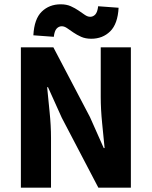

<svg xmlns="http://www.w3.org/2000/svg" viewBox="-20 -872 705 892"><path d="M404 -692Q377 -692 357 -701Q337 -710 321 -721Q305 -732 292 -741Q279 -750 267 -750Q253 -750 243 -739Q233 -728 230 -701L135 -708Q139 -784 174 -818Q209 -852 262 -852Q289 -852 309 -843Q329 -834 345 -823Q361 -812 374 -803Q387 -794 399 -794Q413 -794 423 -805Q433 -816 436 -843L531 -836Q527 -761 492 -726.5Q457 -692 404 -692ZM77 0V-652H228L398 -328L462 -184H466Q461 -236 454.5 -300Q448 -364 448 -422V-652H588V0H437L267 -325L203 -467H199Q204 -413 210.5 -351Q217 -289 217 -231V0Z"/></svg>

Font: TypoPRO Source Sans Pro
Style: Bold
Weight: 700
Designer: Paul D. Hunt
Foundry: Adobe Systems Incorporated
Version: Version 2.020;PS 2.000;hotconv 1.0.86;makeotf.lib2.5.63406